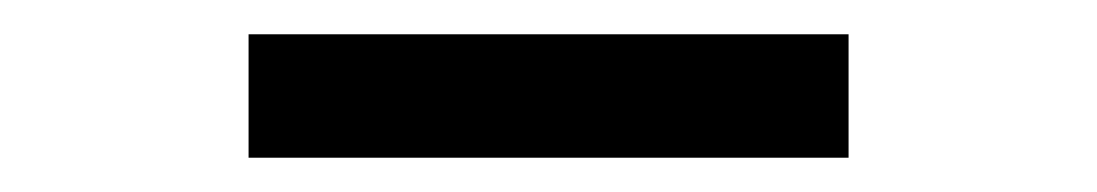

<svg xmlns="http://www.w3.org/2000/svg" viewBox="-20 -369 640 112"><path d="M125 -349H475V-277H125Z"/></svg>

Font: FiraDG Mono
Style: Regular
Weight: 400
Designer: Carrois Corporate & Edenspiekermann AG
Foundry: Carrois Corporate GbR & Edenspiekermann AG
Version: Version 3.206